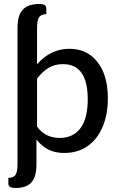

<svg xmlns="http://www.w3.org/2000/svg" viewBox="-20 -761 602 964"><path d="M58 183Q50.5 183 42 181.5Q33.5 180 27.8 175.2Q22 170.5 22 160V132Q49 131.5 58.5 116Q68 100.5 68 61V-622.5Q68 -669 82 -694.8Q96 -720.5 120.5 -730.8Q145 -741 176 -741Q184 -741 192.5 -739.8Q201 -738.5 206.8 -733.5Q212.5 -728.5 212.5 -718V-690Q186 -689.5 176 -674Q166 -658.5 166 -619V-438Q234 -516 328.5 -516Q417.5 -516 469.5 -449.5Q521.5 -383 521.5 -267.5Q521.5 -185.5 495 -123.5Q468.5 -61.5 419.5 -27.2Q370.5 7 303 7Q255 7 221.5 -10.8Q188 -28.5 163 -60.5V64.5Q163 111 149.8 136.8Q136.5 162.5 112.8 172.8Q89 183 58 183ZM279 -68.5Q347 -68.5 383.8 -117Q420.5 -165.5 420.5 -263.5Q420.5 -439 296 -439Q254.5 -439 223.5 -420Q192.5 -401 166 -366.5V-125Q190 -94 218 -81.2Q246 -68.5 279 -68.5Z"/></svg>

Font: Verano Sans Medium
Style: Regular
Weight: 500
Designer: Lukasz Dziedzic with Adam Twardoch and Botio Nikoltchev
Foundry: tyPoland Lukasz Dziedzic
Version: Version 3.001;December 28, 2019;FontCreator 12.0.0.2547 64-b